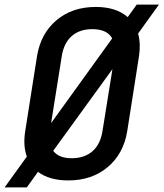

<svg xmlns="http://www.w3.org/2000/svg" viewBox="-41 -770 707 830"><path d="M-21 40 75 -93Q58 -140 68 -203L119 -527Q135 -625 203 -682.5Q271 -740 373 -740Q461 -740 511 -696L550 -750H646L556 -625Q568 -582 560 -528L509 -203Q493 -105 424.5 -47.5Q356 10 254 10Q173 10 123 -27L75 40ZM226 -527 180 -238 444 -604Q422 -644 358 -644Q303 -644 269 -614Q235 -584 226 -527ZM269 -86Q324 -86 358.5 -116Q393 -146 402 -203L445 -471L189 -118Q213 -86 269 -86Z"/></svg>

Font: NKDuy Mono SemiBold
Style: Italic
Weight: 600
Italic angle: -9°
Monospace: yes
Designer: NKDuy
Foundry: NKDuy
Version: Version 2.251; ttfautohint (v1.8.4.7-5d5b)